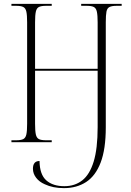

<svg xmlns="http://www.w3.org/2000/svg" viewBox="-20 -734 677 991"><path d="M310 237Q253 237 211 217Q183 205 166.5 183.5Q150 162 150 137Q150 97 184 97Q185 167 219 197Q253 227 312 227Q366 227 404.5 197Q443 167 463.5 100Q484 33 484 -78V-369H161V-95Q161 -58 165 -40Q169 -22 181 -16Q193 -10 218 -10H247V0H39V-10H63Q88 -10 100 -16Q112 -22 116 -40Q120 -58 120 -95V-619Q120 -656 116 -674Q112 -692 100 -698Q88 -704 63 -704H39V-714H247V-704H218Q193 -704 181 -698Q169 -692 165 -674Q161 -656 161 -619V-379H484V-619Q484 -655 480 -673.5Q476 -692 464 -698Q452 -704 428 -704H399V-714H608V-704H582Q558 -704 545.5 -698Q533 -692 529.5 -674Q526 -656 526 -619V-77Q526 36 499.5 105Q473 174 424.5 205.5Q376 237 310 237Z"/></svg>

Font: Noto Serif Display Condensed ExtraLight
Style: Regular
Weight: 200
Width: 3
Designer: Monotype Design Team
Foundry: Monotype Imaging Inc.
Version: Version 2.009